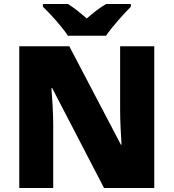

<svg xmlns="http://www.w3.org/2000/svg" viewBox="-20 -947 874 967"><path d="M322 -767H514C545 -813 605 -879 639 -913V-927H515C480 -907 452 -884 417 -854C382 -884 357 -905 322 -927H196V-913C234 -877 292 -813 322 -767ZM757 0V-714H585V-391C585 -342 589 -264 592 -218H589L329 -714H77V0H248V-322C248 -375 243 -457 239 -503H243L504 0Z"/></svg>

Font: Noto Sans Malayalam Black
Style: Regular
Weight: 900
Designer: Jelle Bosma - Monotype Design Team
Foundry: Monotype Imaging Inc.
Version: Version 2.104